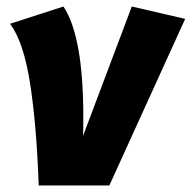

<svg xmlns="http://www.w3.org/2000/svg" viewBox="-20 -570 589 590"><path d="M236 -211Q236 -172 235 -152L385 -550L549 -512L316 0H99Q92 -191 72 -316.5Q52 -442 11 -497L175 -550Q236 -458 236 -211Z"/></svg>

Font: Trujillo ExtraBold
Style: Italic
Weight: 800
Italic angle: -8°
Designer: Fira Sans original fonts by bBox Type GmbH, Carrois Corporate GbR, & Edenspiekermann AG / Changes by Cristiano Sobral
Foundry: Fira Sans original fonts by bBox Type GmbH, Carrois Corporate GbR, & Edenspiekermann AG / Changes by Cristiano Sobral
Version: Version 4.301;July 28, 2020;FontCreator 13.0.0.2655 64-bit